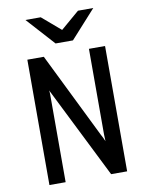

<svg xmlns="http://www.w3.org/2000/svg" viewBox="-98 -987 812 1056"><g transform="rotate(-10 308.0 -458.5)"><path d="M91 0V-700H183L417 -224Q421 -217 427 -205Q433 -193 436.5 -184Q436 -198 435.5 -207.5Q435 -217 435 -224.5V-700H525V0H435.5L200 -472Q196 -480 190 -492.2Q184 -504.5 179.5 -513Q181.5 -501.5 181.5 -491.2Q181.5 -481 181.5 -472.5V0ZM259.5 -761 118.5 -917H204L308 -828L412 -917H497.5L356.5 -761Z"/></g></svg>

Font: Overpass Mono Light Medium
Style: Regular
Weight: 500
Monospace: yes
Version: Version 4.000